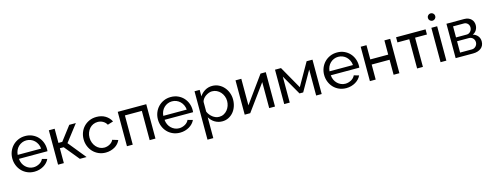

<svg xmlns="http://www.w3.org/2000/svg" viewBox="-24 -1667 7221 2816"><g transform="rotate(-15 3586.0 -258.5)"><path d="M302 10Q243 10 194 -11.5Q145 -33 110 -70Q75 -107 55.5 -156.5Q36 -206 36 -261Q36 -316 55.5 -365Q75 -414 110.5 -451Q146 -488 195 -509.5Q244 -531 303 -531Q362 -531 410.5 -509Q459 -487 493 -450.5Q527 -414 545.5 -366Q564 -318 564 -265Q564 -254 563.5 -245Q563 -236 562 -231H129Q132 -192 147 -160Q162 -128 186 -105Q210 -82 240.5 -69Q271 -56 305 -56Q329 -56 352 -62.5Q375 -69 395 -80Q415 -91 430.5 -107.5Q446 -124 454 -143L530 -122Q517 -93 494.5 -69Q472 -45 442.5 -27.5Q413 -10 377 0Q341 10 302 10ZM482 -292Q479 -330 463.5 -362Q448 -394 424 -417Q400 -440 369 -452.5Q338 -465 303 -465Q268 -465 237 -452Q206 -439 182 -416Q158 -393 143.5 -361.5Q129 -330 126 -292Z M661 0V-522H749V-307H807L971 -522H1071L876 -269L1094 0H992L807 -226H749V0Z M1385 10Q1326 10 1277 -12Q1228 -34 1193 -71Q1158 -108 1138.5 -157.5Q1119 -207 1119 -262Q1119 -317 1138 -366Q1157 -415 1192 -451.5Q1227 -488 1275.5 -509.5Q1324 -531 1384 -531Q1462 -531 1518.5 -496.5Q1575 -462 1604 -404L1518 -377Q1498 -414 1462 -434.5Q1426 -455 1382 -455Q1346 -455 1314 -440.5Q1282 -426 1259 -400Q1236 -374 1222.5 -339Q1209 -304 1209 -262Q1209 -221 1223 -185Q1237 -149 1260.5 -122.5Q1284 -96 1315.5 -81Q1347 -66 1383 -66Q1406 -66 1428.5 -72.5Q1451 -79 1469.5 -90Q1488 -101 1502 -116Q1516 -131 1522 -147L1608 -121Q1596 -93 1574.5 -68.5Q1553 -44 1524 -27Q1495 -10 1459.5 0Q1424 10 1385 10Z M1707 0V-522H2140V0H2052V-444H1795V0Z M2513 10Q2454 10 2405 -11.5Q2356 -33 2321 -70Q2286 -107 2266.5 -156.5Q2247 -206 2247 -261Q2247 -316 2266.5 -365Q2286 -414 2321.5 -451Q2357 -488 2406 -509.5Q2455 -531 2514 -531Q2573 -531 2621.5 -509Q2670 -487 2704 -450.5Q2738 -414 2756.5 -366Q2775 -318 2775 -265Q2775 -254 2774.5 -245Q2774 -236 2773 -231H2340Q2343 -192 2358 -160Q2373 -128 2397 -105Q2421 -82 2451.5 -69Q2482 -56 2516 -56Q2540 -56 2563 -62.5Q2586 -69 2606 -80Q2626 -91 2641.5 -107.5Q2657 -124 2665 -143L2741 -122Q2728 -93 2705.5 -69Q2683 -45 2653.5 -27.5Q2624 -10 2588 0Q2552 10 2513 10ZM2693 -292Q2690 -330 2674.5 -362Q2659 -394 2635 -417Q2611 -440 2580 -452.5Q2549 -465 2514 -465Q2479 -465 2448 -452Q2417 -439 2393 -416Q2369 -393 2354.5 -361.5Q2340 -330 2337 -292Z M3154 10Q3122 10 3093 1.5Q3064 -7 3039.5 -22Q3015 -37 2995.5 -58Q2976 -79 2961 -103V213H2873V-522H2951V-424Q2982 -472 3031.5 -501.5Q3081 -531 3141 -531Q3195 -531 3240 -509Q3285 -487 3318 -449.5Q3351 -412 3369.5 -363Q3388 -314 3388 -261Q3388 -205 3371 -155.5Q3354 -106 3323 -69.5Q3292 -33 3249 -11.5Q3206 10 3154 10ZM3127 -66Q3166 -66 3197.5 -82.5Q3229 -99 3251.5 -126.5Q3274 -154 3286 -189Q3298 -224 3298 -261Q3298 -300 3284 -335.5Q3270 -371 3246 -397.5Q3222 -424 3189.5 -439.5Q3157 -455 3119 -455Q3095 -455 3069.5 -445.5Q3044 -436 3021.5 -420.5Q2999 -405 2982.5 -383.5Q2966 -362 2961 -338V-189Q2972 -163 2989.5 -140.5Q3007 -118 3028.5 -101.5Q3050 -85 3075 -75.5Q3100 -66 3127 -66Z M3495 0V-521H3583V-118L3875 -522H3955V0H3867V-395L3579 0Z M4095 0V-522H4186L4380 -180L4575 -522H4664V0H4580V-395L4408 -93H4352L4179 -395V0Z M5037 10Q4978 10 4929 -11.5Q4880 -33 4845 -70Q4810 -107 4790.5 -156.5Q4771 -206 4771 -261Q4771 -316 4790.5 -365Q4810 -414 4845.5 -451Q4881 -488 4930 -509.5Q4979 -531 5038 -531Q5097 -531 5145.5 -509Q5194 -487 5228 -450.5Q5262 -414 5280.5 -366Q5299 -318 5299 -265Q5299 -254 5298.5 -245Q5298 -236 5297 -231H4864Q4867 -192 4882 -160Q4897 -128 4921 -105Q4945 -82 4975.5 -69Q5006 -56 5040 -56Q5064 -56 5087 -62.5Q5110 -69 5130 -80Q5150 -91 5165.5 -107.5Q5181 -124 5189 -143L5265 -122Q5252 -93 5229.5 -69Q5207 -45 5177.5 -27.5Q5148 -10 5112 0Q5076 10 5037 10ZM5217 -292Q5214 -330 5198.5 -362Q5183 -394 5159 -417Q5135 -440 5104 -452.5Q5073 -465 5038 -465Q5003 -465 4972 -452Q4941 -439 4917 -416Q4893 -393 4878.5 -361.5Q4864 -330 4861 -292Z M5396 0V-522H5484V-306H5756V-522H5844V0H5756V-228H5484V0Z M6113 0V-444H5933V-522H6381V-444H6201V0Z M6469 0V-522H6557V0ZM6457 -674Q6457 -697 6473.5 -713.5Q6490 -730 6513 -730Q6536 -730 6552.5 -713.5Q6569 -697 6569 -674Q6569 -651 6552.5 -634.5Q6536 -618 6513 -618Q6490 -618 6473.5 -634.5Q6457 -651 6457 -674Z M6698 0V-522H6968Q7003 -522 7029.5 -511Q7056 -500 7073.5 -482Q7091 -464 7099.5 -441Q7108 -418 7108 -394Q7108 -352 7088 -318.5Q7068 -285 7030 -268Q7075 -255 7103 -221.5Q7131 -188 7131 -139Q7131 -106 7119 -80Q7107 -54 7084.5 -36.5Q7062 -19 7031.5 -9.5Q7001 0 6963 0ZM6782 -62H6961Q6979 -62 6994.5 -69Q7010 -76 7021.5 -88Q7033 -100 7039.5 -115.5Q7046 -131 7046 -148Q7046 -166 7040 -181.5Q7034 -197 7023 -208.5Q7012 -220 6997 -227Q6982 -234 6964 -234H6782ZM6782 -292H6945Q6963 -292 6977.5 -299.5Q6992 -307 7002.5 -319Q7013 -331 7019 -346.5Q7025 -362 7025 -379Q7025 -396 7019.5 -410.5Q7014 -425 7003.5 -436Q6993 -447 6979 -453.5Q6965 -460 6948 -460H6782Z"/></g></svg>

Font: Rising Sun
Style: Regular
Weight: 400
Designer: Matt McInerney, Pablo Impallari, Rodrigo Fuenzalida (Raleway font), Stephen Hutchings (Greek), Cristiano Sobral (main ch
Foundry: The Rising Sun Project Authors
Version: Version 4.327; ttfautohint (v1.8.4.7-5d5b-dirty)